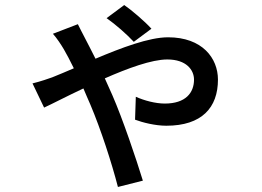

<svg xmlns="http://www.w3.org/2000/svg" viewBox="-20 -665 1040 762"><path d="M581 -551C555 -580 501 -626 473 -645L403 -593C440 -567 482 -530 511 -499ZM190 -531C206 -513 223 -487 233 -470C244 -451 258 -425 273 -394C242 -381 213 -368 187 -358C173 -353 142 -342 109 -334L155 -238C186 -252 243 -282 311 -314C320 -292 330 -270 339 -249C380 -152 423 -20 448 77L547 52C520 -36 467 -193 426 -287C417 -307 407 -330 396 -354C487 -394 582 -429 644 -429C720 -429 750 -387 750 -349C750 -297 717 -254 634 -254C597 -254 552 -266 519 -281L516 -190C545 -179 596 -166 640 -166C781 -166 845 -238 845 -349C845 -434 783 -517 647 -517C571 -517 461 -475 359 -432C342 -465 327 -496 315 -518C308 -532 297 -552 289 -569Z"/></svg>

Font: Genne Gothic Medium
Style: Regular
Weight: 500
Designer: Ryoko NISHIZUKA (kana & ideographs); Paul D. Hunt (Latin, Greek & Cyrillic); Wenlong ZHANG (bopomofo); Sandoll Communica
Foundry: Adobe Systems Incorporated
Version: Version 1.004;PS 1.004;hotconv 16.6.51;makeotf.lib2.5.65220